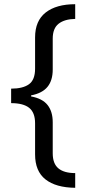

<svg xmlns="http://www.w3.org/2000/svg" viewBox="-20 -735 413 914"><path d="M338 159Q246 158 196.5 119Q147 80 147 0V-148Q147 -199 119 -221.5Q91 -244 33 -244V-313Q89 -313 118 -334Q147 -355 147 -408V-557Q147 -636 197.5 -675.5Q248 -715 338 -715V-645Q287 -644 259 -622Q231 -600 231 -551V-404Q231 -352 206 -321.5Q181 -291 128 -281V-276Q182 -266 206.5 -235Q231 -204 231 -153V-5Q231 44 258 66.5Q285 89 338 89Z"/></svg>

Font: Noto Sans Ethiopic SemCond
Style: Regular
Weight: 400
Width: 4
Designer: Monotype Design Team
Foundry: Monotype Imaging Inc.
Version: Version 2.102; ttfautohint (v1.8.4.7-5d5b)